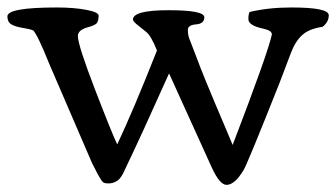

<svg xmlns="http://www.w3.org/2000/svg" viewBox="-42 -488 909 519"><path d="M586.9 -96.2Q683.6 -348.6 692.9 -395Q692.9 -405.3 670.9 -410.2Q629.4 -418.9 629.4 -436Q629.4 -450.2 632.8 -455.6Q683.6 -467.8 745.6 -467.8Q846.7 -467.8 846.7 -446.8Q846.7 -428.7 830.1 -415.5Q793.5 -410.2 774.9 -393.3Q756.3 -376.5 744.1 -344.2L713.9 -264.6Q626.5 -44.4 616.7 -28.8Q592.8 11.7 570.3 11.7Q552.2 11.7 531.2 -33.7Q527.3 -41.5 526.9 -43L415 -289.6Q337.9 -117.2 296.4 -31.2Q286.1 -6.3 274.9 0.7Q263.7 7.8 251.7 7.8Q239.7 7.8 236.1 4.2Q232.4 0.5 228 -7.1Q223.6 -14.6 220.7 -20Q217.8 -25.4 212.9 -35.4Q208 -45.4 206.5 -47.9L90.3 -317.4Q59.6 -394 47.4 -406.2V-405.8Q38.6 -409.7 18.6 -412.8Q-1.5 -416 -11.7 -422.4Q-22 -428.7 -22 -443.8Q-22 -467.8 111.8 -467.8Q157.7 -467.8 191.2 -461.4Q224.6 -455.1 224.6 -445.8Q224.6 -429.7 218.5 -424.3Q212.4 -418.9 196.3 -414.6Q168.5 -407.2 168.5 -390.6Q168.5 -366.2 215.1 -245.4Q261.7 -124.5 274.9 -97.7Q319.3 -191.9 382.3 -351.6Q366.2 -391.6 353.5 -401.4L333.5 -417.5Q317.4 -429.7 317.4 -435.1Q317.4 -460.4 413.8 -460.4Q510.3 -460.4 510.3 -441.4Q510.3 -423.8 488 -422.1Q465.8 -420.4 465.8 -407.2Q465.8 -394 469.5 -384Q473.1 -374 477.1 -364.5Q481 -355 488.3 -335.4Q505.9 -286.6 567.4 -142.6Z"/></svg>

Font: Corben
Style: Regular
Weight: 400
Designer: vernon adams
Foundry: vernon adams
Version: Version 1.101